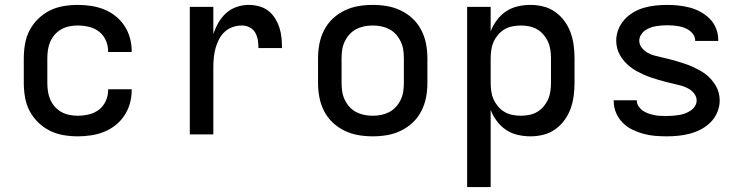

<svg xmlns="http://www.w3.org/2000/svg" viewBox="-20 -548 3040 783"><path d="M297 8Q268 8 238.5 3Q209 -2 183 -15Q157 -28 135.5 -49Q114 -70 100.5 -96Q87 -122 82 -151.5Q77 -181 77 -210V-310Q77 -339 82 -368.5Q87 -398 100.5 -424Q114 -450 135.5 -471Q157 -492 183 -505Q209 -518 238.5 -523Q268 -528 297 -528Q324 -528 351 -524Q378 -520 403.5 -510Q429 -500 450.5 -483Q472 -466 487 -443.5Q502 -421 509.5 -394.5Q517 -368 517 -341V-336H421V-339Q421 -362 411.5 -383.5Q402 -405 384 -419Q366 -433 343 -438.5Q320 -444 297 -444Q280 -444 262.5 -440.5Q245 -437 230 -428.5Q215 -420 203.5 -407Q192 -394 185 -378Q178 -362 175.5 -344.5Q173 -327 173 -310V-210Q173 -193 175.5 -175.5Q178 -158 185 -142Q192 -126 203.5 -113Q215 -100 230 -91.5Q245 -83 262.5 -79.5Q280 -76 297 -76Q320 -76 343 -81.5Q366 -87 384 -101Q402 -115 411.5 -136.5Q421 -158 421 -181V-184H517V-179Q517 -152 509.5 -125.5Q502 -99 487 -76.5Q472 -54 450.5 -37Q429 -20 403.5 -10Q378 0 351 4Q324 8 297 8Z M754 0V-520H850V-409Q858 -433 870.5 -455Q883 -477 901.5 -494Q920 -511 944.5 -519.5Q969 -528 994 -528Q1015 -528 1036 -522.5Q1057 -517 1073.5 -504.5Q1090 -492 1101.5 -473.5Q1113 -455 1119.5 -435Q1126 -415 1128 -394Q1130 -373 1130 -352H1034Q1034 -368 1031.5 -384Q1029 -400 1021 -414.5Q1013 -429 998 -436.5Q983 -444 967 -444Q947 -444 928.5 -437.5Q910 -431 896 -418Q882 -405 873 -387.5Q864 -370 859 -351.5Q854 -333 852 -314Q850 -295 850 -276V0Z M1500 8Q1470 8 1441 3Q1412 -2 1385 -15Q1358 -28 1336.5 -48.5Q1315 -69 1301.5 -95.5Q1288 -122 1282.5 -151Q1277 -180 1277 -210V-310Q1277 -340 1282.5 -369Q1288 -398 1301.5 -424.5Q1315 -451 1336.5 -471.5Q1358 -492 1385 -505Q1412 -518 1441 -523Q1470 -528 1500 -528Q1530 -528 1559 -523Q1588 -518 1615 -505Q1642 -492 1663.5 -471.5Q1685 -451 1698.5 -424.5Q1712 -398 1717.5 -369Q1723 -340 1723 -310V-210Q1723 -180 1717.5 -151Q1712 -122 1698.5 -95.5Q1685 -69 1663.5 -48.5Q1642 -28 1615 -15Q1588 -2 1559 3Q1530 8 1500 8ZM1500 -76Q1518 -76 1535 -79.5Q1552 -83 1567.5 -91Q1583 -99 1595 -112.5Q1607 -126 1614.5 -142Q1622 -158 1624.5 -175Q1627 -192 1627 -210V-310Q1627 -328 1624.5 -345Q1622 -362 1614.5 -378Q1607 -394 1595 -407.5Q1583 -421 1567.5 -429Q1552 -437 1535 -440.5Q1518 -444 1500 -444Q1482 -444 1465 -440.5Q1448 -437 1432.5 -429Q1417 -421 1405 -407.5Q1393 -394 1385.5 -378Q1378 -362 1375.5 -345Q1373 -328 1373 -310V-210Q1373 -192 1375.5 -175Q1378 -158 1385.5 -142Q1393 -126 1405 -112.5Q1417 -99 1432.5 -91Q1448 -83 1465 -79.5Q1482 -76 1500 -76Z M1885 215V-520H1981V-420Q1990 -444 2006 -465.5Q2022 -487 2043.5 -501.5Q2065 -516 2091 -522Q2117 -528 2143 -528Q2170 -528 2196 -521.5Q2222 -515 2244 -499.5Q2266 -484 2282 -462Q2298 -440 2307 -415Q2316 -390 2319.5 -363.5Q2323 -337 2323 -310V-210Q2323 -183 2319.5 -156.5Q2316 -130 2307 -105Q2298 -80 2282 -58Q2266 -36 2244 -20.5Q2222 -5 2196 1.5Q2170 8 2143 8Q2117 8 2091 2Q2065 -4 2043.5 -18.5Q2022 -33 2006 -54.5Q1990 -76 1981 -100V215ZM2104 -76Q2121 -76 2138.5 -79.5Q2156 -83 2170.5 -91.5Q2185 -100 2196.5 -113.5Q2208 -127 2215 -142.5Q2222 -158 2224.5 -175.5Q2227 -193 2227 -210V-310Q2227 -327 2224.5 -344.5Q2222 -362 2215 -377.5Q2208 -393 2196.5 -406.5Q2185 -420 2170.5 -428.5Q2156 -437 2138.5 -440.5Q2121 -444 2104 -444Q2087 -444 2069.5 -440.5Q2052 -437 2037.5 -428.5Q2023 -420 2011.5 -406.5Q2000 -393 1993 -377.5Q1986 -362 1983.5 -344.5Q1981 -327 1981 -310V-210Q1981 -193 1983.5 -175.5Q1986 -158 1993 -142.5Q2000 -127 2011.5 -113.5Q2023 -100 2037.5 -91.5Q2052 -83 2069.5 -79.5Q2087 -76 2104 -76Z M2699 8Q2675 8 2651 6Q2627 4 2603.5 -2.5Q2580 -9 2558.5 -19.5Q2537 -30 2520 -47Q2503 -64 2493 -86.5Q2483 -109 2483 -133V-139H2577V-137Q2577 -125 2584.5 -114Q2592 -103 2602.5 -96Q2613 -89 2625 -85Q2637 -81 2649 -78.5Q2661 -76 2673.5 -75.5Q2686 -75 2699 -75Q2712 -75 2724.5 -76Q2737 -77 2749.5 -79Q2762 -81 2774 -85.5Q2786 -90 2796.5 -97Q2807 -104 2814 -115Q2821 -126 2821 -138Q2821 -154 2810.5 -167Q2800 -180 2786 -187.5Q2772 -195 2757 -199Q2742 -203 2726.5 -206.5Q2711 -210 2695.5 -214Q2680 -218 2665 -222.5Q2650 -227 2635 -232Q2620 -237 2605.5 -243.5Q2591 -250 2577 -257.5Q2563 -265 2550.5 -275Q2538 -285 2527.5 -296.5Q2517 -308 2509 -322Q2501 -336 2497 -351Q2493 -366 2493 -382Q2493 -406 2502 -428.5Q2511 -451 2527 -468.5Q2543 -486 2563.5 -498Q2584 -510 2607 -516.5Q2630 -523 2653.5 -525.5Q2677 -528 2701 -528Q2724 -528 2747.5 -525.5Q2771 -523 2793.5 -517Q2816 -511 2837 -499.5Q2858 -488 2874.5 -471.5Q2891 -455 2900 -432.5Q2909 -410 2909 -387V-381H2815V-383Q2815 -395 2808.5 -405.5Q2802 -416 2792.5 -423Q2783 -430 2771.5 -434.5Q2760 -439 2748.5 -441Q2737 -443 2725 -444Q2713 -445 2701 -445Q2689 -445 2677 -444Q2665 -443 2653.5 -441Q2642 -439 2630.5 -434.5Q2619 -430 2609.5 -423Q2600 -416 2593.5 -405Q2587 -394 2587 -382Q2587 -366 2597.5 -353Q2608 -340 2621.5 -332.5Q2635 -325 2650.5 -321Q2666 -317 2681.5 -313.5Q2697 -310 2712.5 -306Q2728 -302 2743 -297.5Q2758 -293 2773 -288Q2788 -283 2802.5 -276.5Q2817 -270 2831 -262.5Q2845 -255 2857.5 -245.5Q2870 -236 2880.5 -224Q2891 -212 2899 -198.5Q2907 -185 2911 -169.5Q2915 -154 2915 -138Q2915 -114 2905.5 -91Q2896 -68 2879 -50.5Q2862 -33 2840.5 -21.5Q2819 -10 2795.5 -3.5Q2772 3 2747.5 5.5Q2723 8 2699 8Z"/></svg>

Font: Iosevka Medium Extended
Style: Regular
Weight: 500
Width: 7
Monospace: yes
Designer: Belleve Invis
Foundry: Belleve Invis
Version: Version 32.5.0; ttfautohint (v1.8.4)